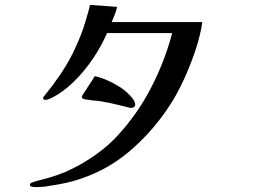

<svg xmlns="http://www.w3.org/2000/svg" viewBox="-20 -753 1040 784"><path d="M532 -325Q532 -319 525.5 -315Q519 -311 510 -313Q486 -319 465.5 -324Q445 -329 426 -333Q408 -337 391.5 -339.5Q375 -342 358 -343Q355 -344 346 -345Q337 -346 329 -347Q314 -349 314 -358Q314 -360 321 -371Q328 -382 338 -397Q348 -412 356.5 -425Q365 -438 367 -442Q387 -438 411.5 -428Q436 -418 457 -405Q488 -388 511 -363Q532 -342 532 -325ZM806 -663Q799 -610 778 -547.5Q757 -485 729.5 -425.5Q702 -366 672 -321Q600 -211 502.5 -130Q405 -49 277 -13Q251 -6 223.5 -1Q196 4 164 9Q155 10 144 10.5Q133 11 123 11Q119 11 110.5 9.5Q102 8 102 2Q102 -3 106 -5.5Q110 -8 114 -9Q134 -16 157 -21Q185 -28 217.5 -39.5Q250 -51 275 -64Q324 -88 372.5 -122.5Q421 -157 458 -197Q540 -285 596.5 -394Q653 -503 683 -618H417Q396 -568 360.5 -515Q325 -462 280 -418Q235 -374 184 -350Q172 -345 164 -345Q163 -345 159.5 -346.5Q156 -348 156 -350Q156 -355 158.5 -358.5Q161 -362 163 -364Q192 -399 222 -442.5Q252 -486 276 -533Q302 -586 320 -637Q324 -648 329.5 -667Q335 -686 340.5 -705Q346 -724 347 -733L458 -725Q456 -713 449.5 -696Q443 -679 436 -663Q448 -663 479.5 -663Q511 -663 552.5 -663Q594 -663 638.5 -663Q683 -663 721 -663Q759 -663 782.5 -663Q806 -663 806 -663Z"/></svg>

Font: Kaisei Opti
Style: Regular
Weight: 400
Designer: Font-Kai, 金井和夫
Foundry: KAZUO KANAI
Version: Version 5.003